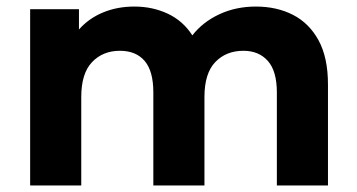

<svg xmlns="http://www.w3.org/2000/svg" viewBox="-20 -566 1089 586"><path d="M72 0V-538H221V-476Q251 -510 294.5 -528Q338 -546 390 -546Q446 -546 492.5 -524Q539 -502 567 -458Q599 -499 649.5 -522.5Q700 -546 761 -546Q825 -546 874.5 -520.5Q924 -495 952.5 -442.5Q981 -390 981 -308V0H825V-284Q825 -349 797.5 -380Q770 -411 723 -411Q670 -411 637 -376.5Q604 -342 604 -270V0H448V-284Q448 -349 421.5 -380Q395 -411 346 -411Q294 -411 261 -376.5Q228 -342 228 -270V0Z"/></svg>

Font: Montserrat
Style: Bold
Weight: 700
Designer: Julieta Ulanovsky
Foundry: Julieta Ulanovsky
Version: Version 9.000; ttfautohint (v1.8.4.7-5d5b)